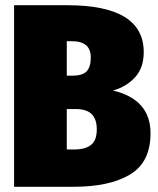

<svg xmlns="http://www.w3.org/2000/svg" viewBox="-20 -716 606 736"><path d="M557 -205Q557 -94 478.5 -47Q400 0 262 0H34V-696H238Q531 -696 531 -516Q531 -456 497.5 -419.5Q464 -383 413 -369Q557 -335 557 -205ZM236 -558V-426H258Q297 -426 312.5 -443Q328 -460 328 -496Q328 -558 256 -558ZM351 -220Q351 -259 331.5 -278.5Q312 -298 270 -298H236V-143H264Q307 -143 329 -160.5Q351 -178 351 -220Z"/></svg>

Font: Fira Sans Condensed Black
Style: Regular
Weight: 900
Width: 3
Designer: Carrois Corporate & Edenspiekermann AG
Foundry: Carrois Corporate GbR & Edenspiekermann AG
Version: Version 4.203